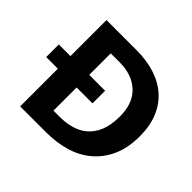

<svg xmlns="http://www.w3.org/2000/svg" viewBox="-150 -810 991 991"><g transform="rotate(45 345.5 -315.0)"><path d="M327 -630Q400 -630 460 -611Q520 -592 563 -554Q606 -516 629.5 -459.5Q653 -403 653 -328Q653 -242 625 -180.5Q597 -119 549 -78.5Q501 -38 436.5 -19Q372 0 299 0H107V-275H22V-367H107V-630ZM360 -367V-275H244V-106H290Q332 -106 371.5 -116.5Q411 -127 441.5 -152.5Q472 -178 490 -220.5Q508 -263 508 -328Q508 -423 454 -473.5Q400 -524 309 -524H244V-367Z"/></g></svg>

Font: Mukta Vaani
Style: Bold
Weight: 700
Designer: Noopur Datye, Girish Dalvi, Yashodeep Gholap, Pallavi Karambelkar
Foundry: Ek Type
Version: Version 2.538;PS 1.000;hotconv 16.6.51;makeotf.lib2.5.65220;